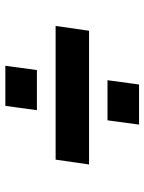

<svg xmlns="http://www.w3.org/2000/svg" viewBox="69 -609 540 718"><g transform="rotate(90 339.0 -250.0)"><path d="M280 -382 296 -500H446L430 -382ZM77 -188 95 -313H595L577 -188ZM226 0 242 -118H392L376 0Z"/></g></svg>

Font: Plus Jakarta Sans ExtraBold
Style: Italic
Weight: 800
Italic angle: -8°
Designer: Gumpita Rahayu
Foundry: Tokotype
Version: Version 2.071; ttfautohint (v1.8.4.7-5d5b);gftools[0.9.29]